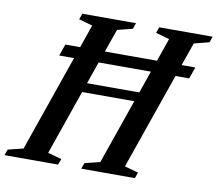

<svg xmlns="http://www.w3.org/2000/svg" viewBox="-136 -859 1085 957"><g transform="rotate(10 406.0 -381.0)"><path d="M128 -536.5 148.5 -595.5H223.5L264 -712L194.5 -731.5L205.5 -761.5H477L466.5 -731.5L389.5 -712L348.5 -595.5H612.5L653 -712L584 -731.5L594.5 -761.5H865L854.5 -731.5L778 -712L737 -595.5H806.5L785.5 -536.5H716.5L546.5 -49L616 -30L605.5 0H334L345 -30L422 -49L536 -377H272L158 -49L228 -30L216.5 0H-54.5L-43.5 -30L33.5 -49L203 -536.5ZM288.5 -424.5H553L592 -536.5H327.5Z"/></g></svg>

Font: Libre Caslon Condensed SemiBold Italic
Style: Regular
Weight: 600
Italic angle: -22.583°
Designer: Pablo Impallari, Rodrigo Fuenzalida, Katja Schimmel, Ertekin Erdin
Foundry: Pablo Impallari, Rodrigo Fuenzalida
Version: Version 2.000; ttfautohint (v1.8.4.7-5d5b);gftools[0.9.33]